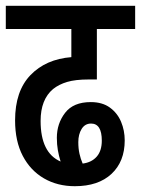

<svg xmlns="http://www.w3.org/2000/svg" viewBox="-20 -642 486 662"><path d="M238 0Q178 0 131.5 -27Q85 -54 58.5 -104.5Q32 -155 32 -227Q32 -328 85 -383Q138 -438 226 -445V-542H0V-622H446V-542H314V-368H286Q240 -368 211.5 -359.5Q183 -351 163 -335Q120 -299 120 -225Q120 -115 189 -85Q183 -104 179.5 -124Q176 -144 176 -167Q176 -216 204.5 -253Q233 -290 293 -290Q333 -290 359 -271Q385 -252 397.5 -222Q410 -192 410 -158Q410 -85 364.5 -42.5Q319 0 238 0ZM250 -152Q250 -130 254 -112Q258 -94 265 -78Q296 -82 313.5 -102Q331 -122 331 -157Q331 -216 294 -216Q273 -216 261.5 -197.5Q250 -179 250 -152Z"/></svg>

Font: Noto Sans ExtraCondensed Medium
Style: Regular
Weight: 500
Width: 2
Designer: Monotype Design Team
Foundry: Monotype Imaging Inc.
Version: Version 2.013; ttfautohint (v1.8.4.7-5d5b)